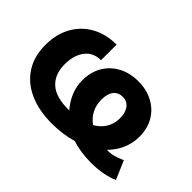

<svg xmlns="http://www.w3.org/2000/svg" viewBox="-99 -767 1018 1018"><g transform="rotate(45 410.5 -257.5)"><path d="M347.7 11.7Q250 11.7 178.2 -20.5Q106.4 -52.7 67.4 -113.5Q28.3 -174.3 28.3 -259.3Q28.3 -339.4 61.5 -399.7Q94.7 -460 154.5 -493.7Q214.4 -527.3 294.4 -527.3V-410.6Q237.3 -410.6 205.3 -369.1Q173.3 -327.6 173.3 -259.3Q173.3 -184.1 218 -143.6Q262.7 -103 355 -103Q359.4 -103 363.8 -103Q334 -136.7 316.7 -177.7Q299.3 -218.8 299.3 -264.6Q299.3 -327.1 326.7 -373.5Q354 -419.9 402.3 -445.8Q450.7 -471.7 513.2 -471.7Q576.2 -471.7 624 -446Q671.9 -420.4 698.7 -374.8Q725.6 -329.1 725.6 -268.6Q725.6 -218.3 706.3 -174.8Q687 -131.3 652.3 -96.2Q682.1 -96.2 703.4 -102.1Q724.6 -107.9 754.9 -121.1L799.3 -17.6Q769.5 -3.4 728 4.2Q686.5 11.7 642.1 11.7Q602.5 11.7 566.9 6.6Q531.2 1.5 499.5 -9.3Q428.7 11.7 347.7 11.7ZM507.8 -137.2Q543.9 -157.7 563.7 -190.2Q583.5 -222.7 583.5 -265.1Q583.5 -306.2 564.7 -330.6Q545.9 -355 513.2 -355Q480.5 -355 461.9 -331.5Q443.4 -308.1 443.4 -265.1Q443.4 -184.6 507.8 -137.2Z"/></g></svg>

Font: Inter Display
Style: Bold
Weight: 700
Designer: Rasmus Andersson
Foundry: rsms
Version: Version 4.001;git-9221beed3